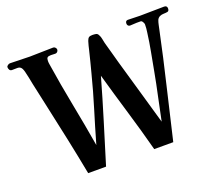

<svg xmlns="http://www.w3.org/2000/svg" viewBox="-122 -908 1244 1090"><g transform="rotate(-20 500.0 -363.5)"><path d="M982 -717Q982 -701 971 -699Q960 -697 949 -697Q936 -697 925 -692Q914 -687 908 -675Q903 -662 900 -647Q897 -632 894 -619Q861 -462 823.5 -306Q786 -150 750 7H635Q602 -118 565 -241Q528 -364 493 -488Q458 -364 420 -240.5Q382 -117 344 7H236Q215 -103 192 -212Q169 -321 145 -430L113 -577Q109 -597 105 -617.5Q101 -638 96 -657Q90 -679 81.5 -685.5Q73 -692 60.5 -691.5Q48 -691 30 -691Q20 -691 15.5 -698.5Q11 -706 11 -714Q11 -721 18.5 -726Q26 -731 32 -731Q61 -731 91 -729.5Q121 -728 151 -728Q187 -728 222.5 -729.5Q258 -731 293 -731Q300 -731 305.5 -725Q311 -719 311 -713Q311 -706 306 -700Q301 -694 293 -694Q286 -694 279.5 -694.5Q273 -695 266 -695Q250 -695 244.5 -689.5Q239 -684 239 -669Q239 -664 239.5 -658.5Q240 -653 241 -648Q261 -518 286.5 -388Q312 -258 334 -127Q362 -225 392 -322.5Q422 -420 447 -518Q456 -550 463.5 -581.5Q471 -613 479 -644Q482 -658 485.5 -671.5Q489 -685 493 -698Q498 -712 504.5 -717Q511 -722 526 -722Q538 -722 548 -720Q558 -718 563 -706Q569 -696 571.5 -681.5Q574 -667 577 -655Q586 -623 595 -590.5Q604 -558 613 -525Q642 -425 670.5 -325.5Q699 -226 728 -125Q742 -196 757.5 -266.5Q773 -337 786 -408Q796 -463 806.5 -518Q817 -573 824 -628Q826 -640 827 -652.5Q828 -665 828 -677Q828 -682 822.5 -691.5Q817 -701 810 -701Q804 -701 798 -701Q792 -701 786 -701Q776 -701 766.5 -700Q757 -699 746 -699Q739 -699 734.5 -704Q730 -709 730 -716Q730 -734 745 -734Q763 -734 781.5 -733Q800 -732 818 -732Q855 -732 891 -733Q927 -734 964 -734Q982 -734 982 -717Z"/></g></svg>

Font: Kaisei HarunoUmi
Style: Bold
Weight: 700
Designer: Font-Kai, 金井和夫
Foundry: KAZUO KANAI
Version: Version 5.003